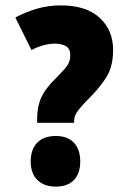

<svg xmlns="http://www.w3.org/2000/svg" viewBox="-20 -774 469 713"><path d="M206 -754Q300 -754 350 -708Q400 -662 400 -589Q400 -528 376 -489Q352 -450 310 -408Q286 -384 274.5 -369.5Q263 -355 259 -344.5Q255 -334 255 -321V-318H118V-334Q118 -379 133.5 -412.5Q149 -446 186 -482Q219 -515 230 -531Q241 -547 241 -569Q241 -593 225 -602.5Q209 -612 184 -612Q163 -612 140 -605.5Q117 -599 97 -588L37 -709Q74 -729 116.5 -741.5Q159 -754 206 -754ZM187 -81Q144 -81 119 -105.5Q94 -130 94 -174Q94 -219 118 -244Q142 -269 187 -269Q231 -269 254.5 -244Q278 -219 278 -174Q278 -130 254.5 -105.5Q231 -81 187 -81Z"/></svg>

Font: Noto Sans Telugu UI ExtraCondensed Black
Style: Regular
Weight: 900
Width: 2
Designer: Jelle Bosma - Monotype Design Team
Foundry: Monotype Imaging Inc.
Version: Version 2.006; ttfautohint (v1.8.4.7-5d5b)